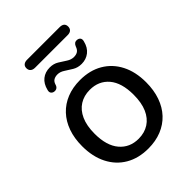

<svg xmlns="http://www.w3.org/2000/svg" viewBox="-220 -879 1001 1001"><g transform="rotate(-45 280.0 -378.5)"><path d="M280 9Q208 9 155 -22Q102 -53 73 -110Q44 -167 44 -244Q44 -302 60.5 -348.5Q77 -395 108 -428Q139 -461 182.5 -478.5Q226 -496 280 -496Q352 -496 405 -465Q458 -434 487 -377.5Q516 -321 516 -244Q516 -186 499.5 -139Q483 -92 452 -59Q421 -26 377.5 -8.5Q334 9 280 9ZM280 -63Q324 -63 356.5 -84Q389 -105 406.5 -145Q424 -185 424 -244Q424 -332 385 -378Q346 -424 280 -424Q237 -424 204.5 -403.5Q172 -383 154 -343Q136 -303 136 -244Q136 -156 175.5 -109.5Q215 -63 280 -63ZM160 -707Q144 -707 135 -715Q126 -723 126 -737Q126 -751 135 -758.5Q144 -766 160 -766H400Q417 -766 425.5 -758.5Q434 -751 434 -737Q434 -723 425.5 -715Q417 -707 400 -707ZM144 -548Q133 -549 126.5 -557Q120 -565 124 -579Q133 -616 157 -635Q181 -654 215 -654Q243 -654 264 -641Q285 -628 304 -615.5Q323 -603 343 -603Q360 -603 371 -610Q382 -617 388 -634Q392 -645 399 -650.5Q406 -656 417 -655Q429 -654 435 -646Q441 -638 437 -624Q428 -587 403.5 -568Q379 -549 346 -549Q318 -549 296.5 -562Q275 -575 256 -587.5Q237 -600 218 -600Q201 -600 189.5 -593Q178 -586 173 -569Q170 -558 162.5 -552.5Q155 -547 144 -548Z"/></g></svg>

Font: Nunito ExtraLight Medium
Style: Regular
Weight: 500
Version: Version 3.602